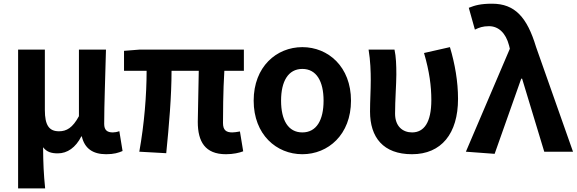

<svg xmlns="http://www.w3.org/2000/svg" viewBox="-20 -832 3167 1053"><path d="M79.3 201.1H227.6C219.5 120.5 217.1 66 216.3 -24.5C237.2 3.1 264.6 9.1 297.4 9.1C349.2 9.1 395.1 -22.8 426 -83.8H428.7C443.9 -18.4 488.3 13.8 562.3 13.8C605 13.8 629.7 5.9 652.2 -3.8L634.5 -112.6C621.3 -107.8 608.8 -105.8 598.8 -105.8C569.1 -105.8 551.4 -117.2 551.4 -152.6C551.4 -257.6 557.9 -423.4 561.2 -559.8H412.9V-194.8C378.1 -130.7 345 -112 303.6 -112C249.3 -112 226 -145.1 226 -228.7V-559.8H79.3Z M1219.2 13.8C1259.4 13.8 1293.1 5.9 1313.8 -2.2L1295.9 -111C1278.3 -107.8 1263.8 -105.8 1254 -105.8C1220.5 -105.8 1203 -118.1 1203 -157.7C1203 -191.2 1203.4 -337 1210.4 -443.6H1317.5V-559.8H743.1L660.2 -553.2V-443.6H784.1C784.1 -312.1 771.4 -152.4 744 0L891.7 8.2C906.7 -141.1 920.8 -302.8 920.8 -443.6H1070.1C1068.9 -341.7 1064.7 -204.5 1064.7 -163.7C1064.7 -55.3 1104.7 13.8 1219.2 13.8Z M1638.2 13.8C1779.9 13.8 1905 -93.8 1905 -279.9C1905 -466 1779.9 -573.5 1638.2 -573.5C1496.3 -573.5 1371.2 -466 1371.2 -279.9C1371.2 -93.8 1496.3 13.8 1638.2 13.8ZM1638.2 -105.8C1560.2 -105.8 1521.5 -173.5 1521.5 -279.9C1521.5 -385.4 1560.2 -454 1638.2 -454C1716 -454 1754.6 -385.4 1754.6 -279.9C1754.6 -173.5 1716 -105.8 1638.2 -105.8Z M2239.5 13.8C2400.4 13.8 2492 -99.2 2492 -289.7C2492 -384.5 2475.2 -481.2 2447.6 -573.5L2305.5 -541.3C2335.3 -439.6 2345.6 -358.6 2345.6 -283.6C2345.6 -160.1 2305.4 -105.8 2240 -105.8C2189 -105.8 2146.7 -138.6 2146.7 -209C2146.7 -281.7 2153.7 -373.1 2153.7 -423C2153.7 -474.8 2152.1 -521 2143.6 -559.8H2001.5C2011.6 -499 2013.4 -437.2 2013.4 -392.9C2013.4 -335.1 2009.4 -278.2 2009.4 -220.4C2009.4 -78.6 2081.6 13.8 2239.5 13.8Z M2692.8 11.7 2838.6 -400.6H2843.4L2964.9 0H3122.6L2919.8 -574.8C2870.8 -737.6 2803.5 -811.7 2679 -811.7C2616.3 -811.7 2585.4 -802.9 2551 -789.2L2584.5 -669.6C2608.1 -681 2628.1 -688.4 2661.9 -688.4C2713.1 -688.4 2753.9 -652 2771.9 -582.6L2776.2 -564.7L2535.1 0Z"/></svg>

Font: Source Han Sans JP VF
Style: Regular
Weight: 250
Designer: Ryoko NISHIZUKA 西塚涼子 (kana, bopomofo & ideographs); Paul D. Hunt (Latin, Greek & Cyrillic); Sandoll Communications 산돌커뮤니
Foundry: Adobe
Version: Version 2.004;hotconv 1.0.118;makeotfexe 2.5.65603